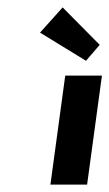

<svg xmlns="http://www.w3.org/2000/svg" viewBox="-20 -498 295 518"><path d="M156 -294 116 0H215L255 -294ZM149 -478 88 -410 212 -334 249 -377Z"/></svg>

Font: Hussar Tani
Style: Kurs
Weight: 700
Foundry: Cannot Into Space Fonts
Version: Version 0.92